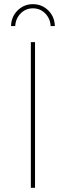

<svg xmlns="http://www.w3.org/2000/svg" viewBox="-20 -901 316 921"><path d="M128 -699H148V0H128ZM33 -776Q34 -821 64.5 -851Q95 -881 138 -881Q181 -881 211.5 -851Q242 -821 243 -776H223Q221 -812 197 -836.5Q173 -861 138 -861Q103 -861 79 -836.5Q55 -812 53 -776Z"/></svg>

Font: Gontserrat Thin
Style: Regular
Weight: 250
Designer: Julieta Ulanovsky
Foundry: Julieta Ulanovsky
Version: Version 6.001